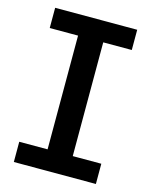

<svg xmlns="http://www.w3.org/2000/svg" viewBox="-106 -755 649 825"><g transform="rotate(15 218.5 -343.0)"><path d="M162 -53V-636H274V-53ZM36 0V-90H401V0ZM36 -596V-686H401V-596Z"/></g></svg>

Font: BioRhyme Medium
Style: Regular
Weight: 500
Designer: Aoife Mooney
Foundry: Aoife Mooney Type
Version: Version 1.600;gftools[0.9.33]